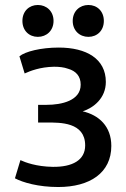

<svg xmlns="http://www.w3.org/2000/svg" viewBox="-20 -735 507 771"><path d="M427 -149C427 -41 341 16 214 16C134 16 72 -2 40 -19L62 -92C81 -83 126 -66 192 -65C271 -64 322 -92 322 -151C322 -245 221 -243 168 -243H133V-314H167C228 -314 304 -331 304 -395C304 -429 285 -450 253 -459C237 -465 217 -467 197 -467C141 -466 101 -450 79 -440L58 -509C81 -528 144 -544 216 -544C327 -544 405 -499 405 -406C405 -341 356 -302 312 -288C377 -273 427 -228 427 -149ZM195 -651C195 -612 167 -587 132 -587C97 -587 70 -612 70 -651C70 -690 97 -715 132 -715C167 -715 195 -690 195 -651ZM397 -651C397 -612 370 -587 335 -587C300 -587 272 -612 272 -651C272 -690 300 -715 335 -715C370 -715 397 -690 397 -651Z"/></svg>

Font: Repo Medium
Style: Regular
Weight: 500
Designer: Stefan Peev
Foundry: Context Ltd
Version: Version 1.502